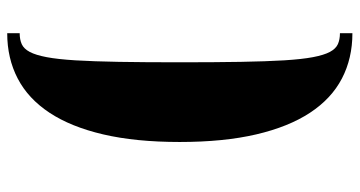

<svg xmlns="http://www.w3.org/2000/svg" viewBox="-247 -605 973 519"><g transform="rotate(-90 239.5 -345.5)"><path d="M115.2 -346.2Q115.2 -465.3 135.7 -553Q156.2 -640.6 194.3 -698.2Q232.4 -755.9 286.9 -784.2Q341.3 -812.5 409.2 -812.5V-778.8Q392.1 -778.8 379.6 -773.2Q367.2 -767.6 358.6 -751.5Q350.1 -735.4 344.5 -705.8Q338.9 -676.3 335.9 -628.2Q333 -580.1 331.8 -511Q330.6 -441.9 330.6 -346.2Q330.6 -250.5 331.8 -181.2Q333 -111.8 335.9 -63.7Q338.9 -15.6 344.5 13.9Q350.1 43.5 358.6 59.6Q367.2 75.7 379.6 81.3Q392.1 86.9 409.2 86.9V120.6Q341.3 120.6 286.9 92.3Q232.4 64 194.3 6.1Q156.2 -51.8 135.7 -139.4Q115.2 -227.1 115.2 -346.2Z"/></g></svg>

Font: GravitasOne
Style: Regular
Weight: 400
Designer: Riccardo De Franceschi
Foundry: Sorkin Type Co.
Version: Version 1.001